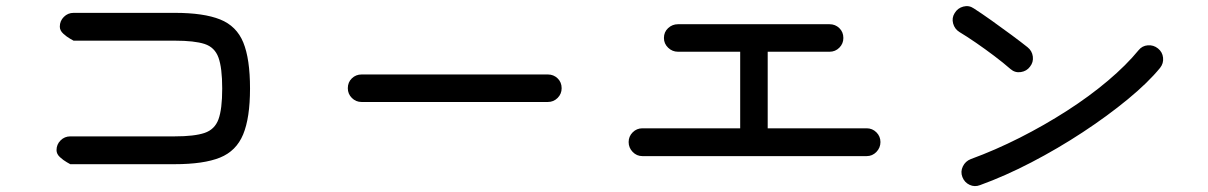

<svg xmlns="http://www.w3.org/2000/svg" viewBox="-20 -668 4040 642"><path d="M215 -119Q215 -119 203.5 -125.5Q192 -132 180.5 -142.5Q169 -153 169 -166Q169 -185 182.5 -198.5Q196 -212 215 -212H564Q630 -212 664 -223.5Q698 -235 710.5 -269Q723 -303 723 -372Q723 -441 710.5 -475.5Q698 -510 664 -521Q630 -532 565 -532H226Q226 -532 214.5 -538.5Q203 -545 191.5 -555.5Q180 -566 180 -579Q180 -598 193.5 -611.5Q207 -625 226 -625H565Q661 -625 716 -603Q771 -581 793.5 -526Q816 -471 816 -372Q816 -274 793 -218.5Q770 -163 715.5 -141Q661 -119 564 -119Z M1189 -327Q1170 -327 1156.5 -340.5Q1143 -354 1143 -373Q1143 -393 1156.5 -406Q1170 -419 1189 -419H1812Q1831 -419 1844.5 -406Q1858 -393 1858 -373Q1858 -354 1844.5 -340.5Q1831 -327 1812 -327Z M2128 -146Q2109 -146 2095.5 -160Q2082 -174 2082 -193Q2082 -212 2095.5 -225.5Q2109 -239 2128 -239H2455V-495H2247Q2228 -495 2214 -508.5Q2200 -522 2200 -541Q2200 -561 2214 -574Q2228 -587 2247 -587H2754Q2773 -587 2786.5 -574Q2800 -561 2800 -541Q2800 -522 2786.5 -508.5Q2773 -495 2754 -495H2547V-239H2878Q2897 -239 2910.5 -225.5Q2924 -212 2924 -193Q2924 -174 2910.5 -160Q2897 -146 2878 -146Z M3257 -49Q3239 -42 3222 -50Q3205 -58 3198 -76Q3191 -94 3199.5 -111.5Q3208 -129 3226 -136Q3308 -166 3390 -207.5Q3472 -249 3547.5 -297.5Q3623 -346 3684.5 -398Q3746 -450 3787 -500Q3799 -515 3818 -516.5Q3837 -518 3852 -506Q3867 -494 3869 -475Q3871 -456 3859 -441Q3819 -392 3751 -336Q3683 -280 3600 -225.5Q3517 -171 3428.5 -125Q3340 -79 3257 -49ZM3359 -437Q3335 -458 3304.5 -481Q3274 -504 3243.5 -525Q3213 -546 3188 -561Q3172 -571 3167 -589.5Q3162 -608 3172 -624Q3182 -641 3201 -646Q3220 -651 3236 -640Q3261 -624 3295.5 -599.5Q3330 -575 3363 -550.5Q3396 -526 3416 -510Q3431 -498 3433.5 -479Q3436 -460 3424 -445Q3413 -430 3393.5 -427Q3374 -424 3359 -437Z"/></svg>

Font: Zen Maru Gothic Medium
Style: Regular
Weight: 500
Designer: Yoshimichi Ohira
Foundry: Positype
Version: Version 1.001